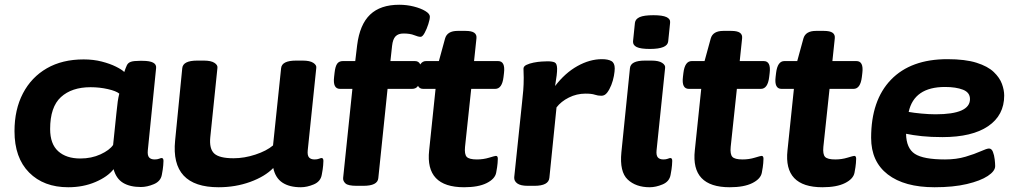

<svg xmlns="http://www.w3.org/2000/svg" viewBox="-20 -780 4296 808"><path d="M267 8Q164 8 102.5 -54Q41 -116 41 -228Q41 -319 76.5 -387Q112 -455 177 -492.5Q242 -530 332 -530Q373 -530 408 -521Q443 -512 468 -499.5Q493 -487 503 -477Q509 -495 514 -505.5Q519 -516 531 -520Q543 -524 568 -524H580Q640 -524 637 -494L602 -147Q600 -126 607.5 -117.5Q615 -109 631 -109Q642 -109 649.5 -112Q657 -115 660 -115Q668 -115 668 -103Q668 -99 667 -84.5Q666 -70 661 -44Q656 -17 627.5 -5Q599 7 573 7Q527 7 498 -10.5Q469 -28 458 -68Q433 -36 381.5 -14Q330 8 267 8ZM318 -113Q365 -113 403 -130.5Q441 -148 456 -170L470 -305Q473 -336 475.5 -353Q478 -370 482 -386Q469 -397 434 -405Q399 -413 361 -413Q282 -413 236.5 -371.5Q191 -330 191 -237Q191 -174 225 -143.5Q259 -113 318 -113Z M900 8Q697 8 717 -189L747 -493Q750 -525 810 -525H838Q868 -525 882.5 -515.5Q897 -506 895 -494L865 -203Q860 -154 881.5 -134Q903 -114 963 -114Q1008 -114 1055 -129.5Q1102 -145 1129 -168L1163 -493Q1166 -525 1226 -525H1254Q1284 -525 1298.5 -515.5Q1313 -506 1311 -494L1275 -147Q1273 -126 1280.5 -117.5Q1288 -109 1304 -109Q1315 -109 1322.5 -112Q1330 -115 1333 -115Q1341 -115 1341 -103Q1341 -99 1340 -84.5Q1339 -70 1334 -44Q1329 -16 1300.5 -4Q1272 8 1246 8Q1198 8 1168.5 -11.5Q1139 -31 1130 -73Q1095 -37 1033 -14.5Q971 8 900 8Z M1481 2Q1445 2 1434 -8Q1423 -18 1424 -31L1463 -406H1411Q1380 -406 1386 -456L1388 -474Q1391 -501 1399 -512Q1407 -523 1423 -523H1475L1483 -590Q1494 -677 1537.5 -718.5Q1581 -760 1660 -760Q1692 -760 1721.5 -752.5Q1751 -745 1770 -733.5Q1789 -722 1789 -710Q1789 -699 1782.5 -678.5Q1776 -658 1767 -641.5Q1758 -625 1750 -625Q1740 -625 1723 -632Q1706 -639 1678 -639Q1656 -639 1644.5 -627Q1633 -615 1630 -587L1623 -523H1726Q1757 -523 1751 -473L1749 -454Q1746 -428 1738 -417Q1730 -406 1714 -406H1611L1572 -30Q1569 2 1509 2Z M1933 8Q1769 8 1786 -147L1813 -406H1761Q1730 -406 1736 -456L1738 -473Q1744 -523 1773 -523H1827L1853 -618Q1862 -650 1906 -650H1939Q1965 -650 1976 -642Q1987 -634 1985 -618L1975 -523H2076Q2107 -523 2101 -473L2099 -456Q2093 -406 2064 -406H1963L1937 -162Q1934 -131 1944 -120Q1954 -109 1987 -109Q2014 -109 2038.5 -116.5Q2063 -124 2067 -124Q2075 -124 2075 -112Q2075 -108 2074 -93.5Q2073 -79 2068 -53Q2063 -27 2028 -9.5Q1993 8 1933 8Z M2201 2Q2171 2 2157 -8Q2143 -18 2144 -34L2177 -349Q2180 -376 2182 -399.5Q2184 -423 2184 -453Q2184 -462 2183.5 -471Q2183 -480 2183 -491Q2183 -501 2195.5 -507Q2208 -513 2225.5 -516.5Q2243 -520 2259.5 -521Q2276 -522 2284 -522Q2304 -522 2314 -517.5Q2324 -513 2324.5 -491.5Q2325 -470 2316 -418Q2358 -473 2410 -502Q2462 -531 2513 -531Q2539 -531 2553 -523Q2567 -515 2567 -492Q2567 -480 2563.5 -460.5Q2560 -441 2552.5 -422Q2545 -403 2535 -390Q2525 -377 2511 -377Q2496 -377 2483 -381.5Q2470 -386 2444 -386Q2407 -386 2374 -369.5Q2341 -353 2322 -328L2292 -32Q2289 2 2229 2Z M2714 8Q2656 8 2621.5 -24.5Q2587 -57 2595 -139L2631 -493Q2634 -525 2694 -525H2722Q2752 -525 2766.5 -515.5Q2781 -506 2779 -494L2743 -147Q2741 -126 2748.5 -117.5Q2756 -109 2772 -109Q2783 -109 2790.5 -112Q2798 -115 2801 -115Q2809 -115 2809 -103Q2809 -99 2808 -84.5Q2807 -70 2802 -44Q2797 -16 2768.5 -4Q2740 8 2714 8ZM2715 -574Q2676 -574 2659.5 -582Q2643 -590 2644 -606L2652 -684Q2654 -700 2672 -708Q2690 -716 2730 -716Q2768 -716 2785 -708Q2802 -700 2800 -684L2792 -606Q2789 -574 2715 -574Z M3051 8Q2887 8 2904 -147L2931 -406H2879Q2848 -406 2854 -456L2856 -473Q2862 -523 2891 -523H2945L2971 -618Q2980 -650 3024 -650H3057Q3083 -650 3094 -642Q3105 -634 3103 -618L3093 -523H3194Q3225 -523 3219 -473L3217 -456Q3211 -406 3182 -406H3081L3055 -162Q3052 -131 3062 -120Q3072 -109 3105 -109Q3132 -109 3156.5 -116.5Q3181 -124 3185 -124Q3193 -124 3193 -112Q3193 -108 3192 -93.5Q3191 -79 3186 -53Q3181 -27 3146 -9.5Q3111 8 3051 8Z M3441 8Q3277 8 3294 -147L3321 -406H3269Q3238 -406 3244 -456L3246 -473Q3252 -523 3281 -523H3335L3361 -618Q3370 -650 3414 -650H3447Q3473 -650 3484 -642Q3495 -634 3493 -618L3483 -523H3584Q3615 -523 3609 -473L3607 -456Q3601 -406 3572 -406H3471L3445 -162Q3442 -131 3452 -120Q3462 -109 3495 -109Q3522 -109 3546.5 -116.5Q3571 -124 3575 -124Q3583 -124 3583 -112Q3583 -108 3582 -93.5Q3581 -79 3576 -53Q3571 -27 3536 -9.5Q3501 8 3441 8Z M3913 8Q3786 8 3716 -46Q3646 -100 3646 -200Q3646 -358 3729.5 -444.5Q3813 -531 3967 -531Q4042 -531 4089.5 -516Q4137 -501 4162 -477Q4187 -453 4196.5 -427Q4206 -401 4206 -378Q4206 -295 4138.5 -249Q4071 -203 3946 -203Q3897 -203 3859.5 -207Q3822 -211 3793 -217Q3794 -156 3830 -132.5Q3866 -109 3957 -109Q4005 -109 4043.5 -120.5Q4082 -132 4107.5 -143.5Q4133 -155 4142 -155Q4153 -155 4158.5 -141Q4164 -127 4166 -109.5Q4168 -92 4168 -81Q4168 -60 4137 -39.5Q4106 -19 4049 -5.5Q3992 8 3913 8ZM3917 -299Q4062 -299 4062 -363Q4062 -391 4032.5 -402.5Q4003 -414 3957 -414Q3827 -414 3804 -309Q3826 -305 3858.5 -302Q3891 -299 3917 -299Z"/></svg>

Font: Asap Expanded Expanded Regular
Style: Bold Italic
Weight: 700
Width: 7
Italic angle: -6°
Designer: Pablo Cosgaya
Foundry: Omnibus-Type
Version: Version 3.001; ttfautohint (v1.8.4.7-5d5b)